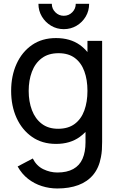

<svg xmlns="http://www.w3.org/2000/svg" viewBox="-20 -760 640 1034"><path d="M323.5 -603Q286 -603 255 -621.5Q224 -640 205.5 -671Q187 -702 187 -739.5H259Q259 -713 278 -694Q297 -675 323.5 -675Q350.5 -675 369.2 -694Q388 -713 388 -739.5H460Q460 -702 441.8 -671Q423.5 -640 392.5 -621.5Q361.5 -603 323.5 -603ZM288.5 255Q246 255 205.5 242.2Q165 229.5 131.2 203.2Q97.5 177 75 136.5L156.5 93.5Q176.5 133.5 213.2 151.2Q250 169 289 169Q340.5 169 374.5 150.2Q408.5 131.5 424.5 95Q440.5 58.5 440.5 6Q440.5 4 440.5 2.5V-49.5Q426.5 -35 410 -23Q358 15 282 15Q206.5 15 152.5 -22.8Q98.5 -60.5 69.2 -125Q40 -189.5 40 -270.5Q40 -351.5 69.2 -416Q98.5 -480.5 152.5 -517.8Q206.5 -555 281.5 -555Q358 -555 410 -518Q433 -501.5 451 -479.5V-540H530V3.5Q530 26 528.8 46.2Q527.5 66.5 523.5 86.5Q513 144 482 181.2Q451 218.5 402 236.8Q353 255 288.5 255ZM293 -66.5Q347.5 -66.5 382.5 -92.8Q417.5 -119 434.2 -165.2Q451 -211.5 451 -270.5Q451 -330.5 434.2 -376.2Q417.5 -422 383 -447.8Q348.5 -473.5 295.5 -473.5Q240.5 -473.5 204.8 -446.5Q169 -419.5 151.8 -373.5Q134.5 -327.5 134.5 -270.5Q134.5 -213 152 -166.8Q169.5 -120.5 204.8 -93.5Q240 -66.5 293 -66.5Z"/></svg>

Font: Cns Manrope Med
Style: Regular
Weight: 500
Designer: Mikhail Sharanda
Foundry: Mikhail Sharanda
Version: Version 4.504